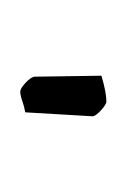

<svg xmlns="http://www.w3.org/2000/svg" viewBox="13 -426 127 194"><g transform="rotate(90 77.0 -328.5)"><path d="M57 -299 56 -367Q73 -372 82 -372Q85 -372 91 -366.5Q97 -361 97 -358L93 -290Q87 -289 81.5 -287Q76 -285 72 -285Q69 -285 63.5 -290Q58 -295 57 -299Z"/></g></svg>

Font: Grenze Thin
Style: Regular
Weight: 250
Designer: Renata Polastri
Foundry: Omnibus-Type
Version: Version 1.002; ttfautohint (v1.8)